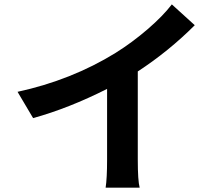

<svg xmlns="http://www.w3.org/2000/svg" viewBox="-20 -828 1040 892"><path d="M620.1 -496.1V-86.9Q620.1 11.7 628.9 43.9H470.7Q477.5 1 477.5 -86.9V-415Q299.8 -325.2 133.8 -279.3L61.5 -401.4Q312.5 -456.1 516.6 -582Q594.7 -630.9 666 -692.4Q737.3 -753.9 778.3 -807.6L884.8 -710.9Q763.7 -589.8 620.1 -496.1Z"/></svg>

Font: Nasu
Style: Bold
Weight: 700
Designer: Ryoko NISHIZUKA (kana &amp; ideographs); Paul D. Hunt (Latin, Greek &amp; Cyrillic); Wenlong ZHANG (bopomofo); Sandoll C
Version: Version 2014.1215